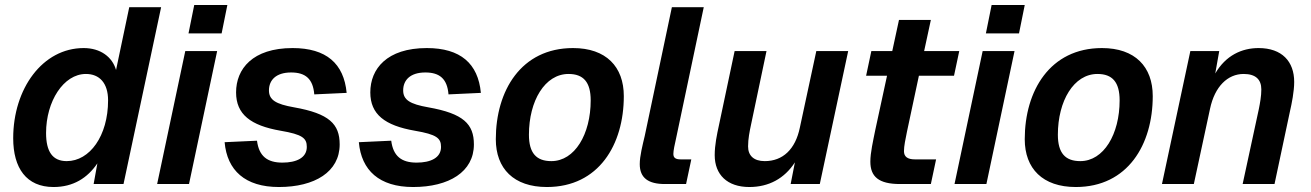

<svg xmlns="http://www.w3.org/2000/svg" viewBox="-20 -739 5265 771"><path d="M195 12C274 12 331 -24 371 -83L356 0H476L627 -710H499L446 -458C431 -510 384 -546 316 -546C151 -546 33 -383 33 -184C33 -64 86 12 195 12ZM248 -92C191 -92 165 -130 165 -205C165 -332 235 -442 325 -442C379 -442 414 -406 414 -336C414 -193 340 -92 248 -92Z M737 -605H870L893 -719H760ZM611 0H739L852 -534H724Z M1100 12C1244 12 1344 -49 1344 -159C1344 -241 1302 -283 1161 -308C1087 -321 1060 -338 1060 -376C1060 -417 1088 -448 1149 -448C1207 -448 1237 -422 1242 -360L1372 -366C1361 -484 1290 -546 1155 -546C994 -546 928 -462 928 -368C928 -280 986 -235 1107 -214C1195 -199 1212 -184 1212 -149C1212 -105 1170 -86 1114 -86C1053 -86 1020 -112 1012 -174L882 -168C892 -55 964 12 1100 12Z M1639 12C1783 12 1883 -49 1883 -159C1883 -241 1841 -283 1700 -308C1626 -321 1599 -338 1599 -376C1599 -417 1627 -448 1688 -448C1746 -448 1776 -422 1781 -360L1911 -366C1900 -484 1829 -546 1694 -546C1533 -546 1467 -462 1467 -368C1467 -280 1525 -235 1646 -214C1734 -199 1751 -184 1751 -149C1751 -105 1709 -86 1653 -86C1592 -86 1559 -112 1551 -174L1421 -168C1431 -55 1503 12 1639 12Z M2176 12C2385 12 2485 -159 2485 -353C2485 -471 2414 -546 2281 -546C2072 -546 1971 -374 1971 -180C1971 -62 2043 12 2176 12ZM2194 -92C2134 -92 2104 -124 2104 -198C2104 -334 2168 -442 2263 -442C2323 -442 2352 -409 2352 -336C2352 -200 2288 -92 2194 -92Z M2650 0H2735L2756 -99H2713C2692 -99 2684 -106 2684 -121C2684 -134 2689 -158 2695 -184L2806 -710H2678L2569 -193C2560 -155 2549 -112 2549 -80C2549 -24 2584 0 2650 0Z M2989 12C3067 12 3130 -22 3172 -87L3155 0H3272L3386 -534H3258L3192 -227C3174 -139 3123 -92 3051 -92C3007 -92 2984 -114 2984 -151C2984 -181 2990 -211 2996 -239L3058 -534H2930L2867 -236C2859 -199 2850 -157 2850 -116C2850 -38 2900 12 2989 12Z M3594 0H3718L3739 -99H3654C3624 -99 3610 -110 3610 -132C3610 -152 3616 -181 3622 -210L3670 -435H3811L3832 -534H3691L3718 -659H3590L3563 -534H3479L3458 -435H3542L3495 -218C3486 -173 3475 -126 3475 -90C3475 -30 3508 0 3594 0Z M3939 -605H4072L4095 -719H3962ZM3813 0H3941L4054 -534H3926Z M4300 12C4509 12 4609 -159 4609 -353C4609 -471 4538 -546 4405 -546C4196 -546 4095 -374 4095 -180C4095 -62 4167 12 4300 12ZM4318 -92C4258 -92 4228 -124 4228 -198C4228 -334 4292 -442 4387 -442C4447 -442 4476 -409 4476 -336C4476 -200 4412 -92 4318 -92Z M4646 0H4774L4839 -302C4858 -392 4910 -442 4974 -442C5022 -442 5045 -420 5045 -380C5045 -353 5040 -326 5035 -301L4970 0H5098L5160 -292C5167 -322 5177 -372 5177 -410C5177 -492 5128 -546 5034 -546C4966 -546 4902 -516 4860 -444L4876 -534H4760Z"/></svg>

Font: Geist SemiBold
Style: Italic
Weight: 600
Italic angle: -12°
Designer: Basement.studio, Andrés Briganti, Mateo Zaragoza
Foundry: Basement.studio, Vercel, Andrés Briganti, Guido Ferreyra, Mateo Zaragoza
Version: Version 1.500